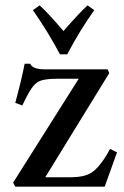

<svg xmlns="http://www.w3.org/2000/svg" viewBox="-20 -697 464 717"><path d="M307 -677 332 -659Q277 -582 231 -494H204Q160 -577 103 -659L128 -677Q163 -645 217 -581Q277 -650 307 -677ZM391 -141 417 -128Q374 -8 371 0H37L29 -15L274 -403H192Q140 -403 120 -390Q99 -376 77 -331L63 -303L37 -313Q61 -401 72 -459H93Q101 -438 149 -438H382L388 -424L149 -35H241Q295 -35 321 -52Q347 -68 377 -116Z"/></svg>

Font: Shafarik
Style: Regular
Weight: 400
Version: Version 1.001; ttfautohint (v1.8.4.7-5d5b)